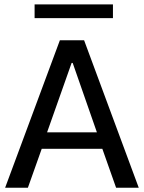

<svg xmlns="http://www.w3.org/2000/svg" viewBox="-20 -874 669 894"><path d="M456.5 -181.2 520.5 0H626L371.6 -686.5H258.8L3.9 0H109.9L174.3 -181.2ZM318.4 -581.1 431.2 -257.8H199.2L313.5 -581.1ZM141.1 -853.5V-789.6H505.9V-853.5Z"/></svg>

Font: Estedad Medium
Style: Regular
Weight: 500
Designer: Amin Abedi
Version: Version 7.3